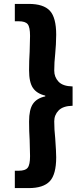

<svg xmlns="http://www.w3.org/2000/svg" viewBox="-20 -797 429 984"><path d="M56 78H76Q110 78 122 62.5Q134 47 134 3Q134 -25 132 -79Q129 -124 129 -174Q129 -236 149 -265Q169 -294 212 -303V-307Q169 -317 149 -346Q129 -375 129 -437Q129 -487 132 -532Q134 -586 134 -613Q134 -658 122 -673Q110 -688 76 -688H56V-777H127Q203 -777 235.5 -742Q268 -707 268 -619Q268 -594 266.5 -569Q265 -544 263 -522Q258 -477 258 -435Q258 -402 280 -378.5Q302 -355 352 -354V-255Q303 -254 280.5 -231Q258 -208 258 -175Q258 -133 263 -88Q268 -18 268 9Q268 97 235 132Q202 167 127 167H56Z"/></svg>

Font: Nebula Sans Bold
Style: Regular
Weight: 700
Designer: Paul D. Hunt for Adobe (as Source Sans)
Foundry: Nebula Entertainment & Broadcasting LLC
Version: Version 1.010